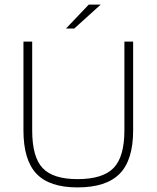

<svg xmlns="http://www.w3.org/2000/svg" viewBox="-20 -808 681 835"><path d="M521 -241V-627H559V-241Q559 -112 500.5 -52.5Q442 7 317 7Q195 7 138.5 -52.5Q82 -112 82 -241V-627H120V-241Q120 -125 165.5 -77Q211 -29 317 -29Q427 -29 474 -77.5Q521 -126 521 -241ZM366 -788H418L303 -684H267Z"/></svg>

Font: Blinker ExtraLight
Style: Regular
Weight: 200
Designer: Juergen Huber
Foundry: supertype
Version: Version 1.017;hotconv 1.0.117;makeotfexe 2.5.65602